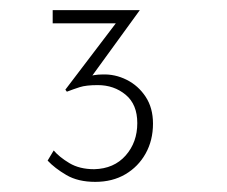

<svg xmlns="http://www.w3.org/2000/svg" viewBox="-20 -717 448 379"><path d="M168 -358Q134 -358 111 -371.5Q88 -385 74 -400L86 -420Q97 -407 117 -395Q137 -383 166 -383Q205 -384 228 -410Q251 -436 251 -474Q251 -511 228 -530Q205 -549 173 -549Q150 -549 137.5 -545Q125 -541 112 -536L109 -540L217 -682L227 -671H84V-697H256L150 -551L126 -553Q135 -560 150.5 -565Q166 -570 182 -570Q207 -571 230 -559.5Q253 -548 267.5 -526Q282 -504 282 -473Q282 -440 267.5 -414Q253 -388 227.5 -373Q202 -358 168 -358Z"/></svg>

Font: Josefin Sans Thin ExtraLight
Style: Regular
Weight: 250
Version: Version 2.001